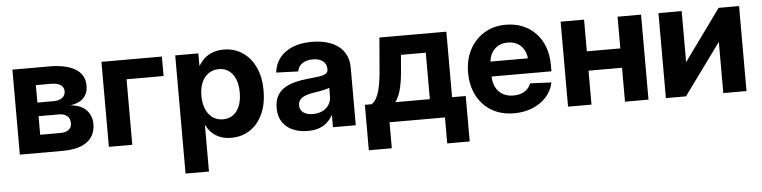

<svg xmlns="http://www.w3.org/2000/svg" viewBox="-45 -753 4665 1176"><g transform="rotate(-5 2287.5 -164.5)"><path d="M53.7 0V-522.5H281.7Q381.8 -522.5 439.7 -488.3Q497.6 -454.1 497.6 -383.8Q497.6 -339.8 470.7 -310.8Q443.8 -281.7 387.7 -273.9Q431.6 -270.5 460.9 -253.2Q490.2 -235.8 504.6 -208.5Q519 -181.2 519 -147Q519 -101.1 496.6 -68.1Q474.1 -35.2 429.4 -17.6Q384.8 0 317.9 0ZM188.5 -110.4H313Q345.7 -110.4 364 -124.5Q382.3 -138.7 382.3 -165Q382.3 -193.8 364 -209.2Q345.7 -224.6 313 -224.6H188.5ZM188.5 -308.1H286.6Q321.8 -308.1 341.3 -322.8Q360.8 -337.4 360.8 -363.3Q360.8 -388.2 340.1 -401.9Q319.3 -415.5 281.7 -415.5H188.5Z M972.7 -522.5V-402.8H745.1V0H601.1V-522.5Z M1054.7 204.1V-522.5H1196.8V-447.8H1199.7Q1214.4 -473.6 1236.3 -492.4Q1258.3 -511.2 1287.6 -521.7Q1316.9 -532.2 1353 -532.2Q1418 -532.2 1468 -498.8Q1518.1 -465.3 1546.6 -404.5Q1575.2 -343.8 1575.2 -261.2Q1575.2 -178.2 1547.1 -117.2Q1519 -56.2 1469 -22.9Q1418.9 10.3 1352.1 10.3Q1315.9 10.3 1286.9 -0.7Q1257.8 -11.7 1236.3 -31.7Q1214.8 -51.8 1201.2 -79.6H1198.7V204.1ZM1313 -106.9Q1349.1 -106.9 1374.8 -125.5Q1400.4 -144 1414.6 -178.7Q1428.7 -213.4 1428.7 -261.7Q1428.7 -309.6 1414.6 -344Q1400.4 -378.4 1374.8 -397Q1349.1 -415.5 1313 -415.5Q1276.4 -415.5 1249.3 -396.5Q1222.2 -377.4 1207.5 -343Q1192.9 -308.6 1192.9 -261.7Q1192.9 -214.8 1207.5 -179.9Q1222.2 -145 1249.5 -126Q1276.9 -106.9 1313 -106.9Z M1823.7 9.3Q1772.5 9.3 1732.2 -8.1Q1691.9 -25.4 1668.7 -60.3Q1645.5 -95.2 1645.5 -147Q1645.5 -191.4 1661.6 -220.7Q1677.7 -250 1706.1 -267.8Q1734.4 -285.6 1771 -295.2Q1807.6 -304.7 1847.7 -308.6Q1895 -313 1923.1 -317.4Q1951.2 -321.8 1963.6 -330.3Q1976.1 -338.9 1976.1 -355.5V-358.4Q1976.1 -378.9 1966.1 -393.6Q1956.1 -408.2 1937.3 -416.5Q1918.5 -424.8 1891.6 -424.8Q1864.7 -424.8 1844.2 -416.5Q1823.7 -408.2 1811.8 -393.3Q1799.8 -378.4 1796.9 -358.9L1661.6 -363.8Q1667.5 -416 1696.8 -453.6Q1726.1 -491.2 1776.4 -511.7Q1826.7 -532.2 1895 -532.2Q1945.8 -532.2 1987.3 -520.5Q2028.8 -508.8 2058.3 -486.1Q2087.9 -463.4 2103.5 -430.2Q2119.1 -397 2119.1 -353.5V0H1979V-73.2H1976.6Q1962.9 -48.3 1942.4 -29.8Q1921.9 -11.2 1892.8 -1Q1863.8 9.3 1823.7 9.3ZM1863.8 -91.3Q1898.4 -91.3 1924.1 -104.2Q1949.7 -117.2 1963.4 -139.6Q1977.1 -162.1 1977.1 -189.9V-243.2Q1971.2 -239.7 1960.2 -236.6Q1949.2 -233.4 1935.1 -230.5Q1920.9 -227.5 1904.8 -224.9Q1888.7 -222.2 1872.6 -219.7Q1847.7 -215.8 1827.4 -207.8Q1807.1 -199.7 1795.4 -185.8Q1783.7 -171.9 1783.7 -150.9Q1783.7 -132.3 1793.7 -118.9Q1803.7 -105.5 1821.8 -98.4Q1839.8 -91.3 1863.8 -91.3Z M2185.5 159.7V-119.6H2227.5Q2244.6 -131.3 2256.3 -152.3Q2268.1 -173.3 2275.4 -201.9Q2282.7 -230.5 2287.4 -265.4Q2292 -300.3 2294.9 -340.3L2310.1 -522.5H2721.7V-119.6H2805.7V159.7H2667.5V0H2326.7V159.7ZM2373 -119.6H2585V-405.3H2432.6L2426.8 -340.3Q2421.9 -262.7 2409.9 -208.3Q2397.9 -153.8 2373 -119.6Z M3093.3 11.7Q3013.7 11.7 2955.1 -22.9Q2896.5 -57.6 2864.5 -118.9Q2832.5 -180.2 2832.5 -260.3Q2832.5 -340.3 2865 -401.9Q2897.5 -463.4 2954.8 -498.3Q3012.2 -533.2 3087.9 -533.2Q3144 -533.2 3190.4 -514.2Q3236.8 -495.1 3270.8 -459.7Q3304.7 -424.3 3323.2 -374.8Q3341.8 -325.2 3341.8 -263.7V-224.6H2885.7V-316.4H3272L3206.5 -293.9Q3206.5 -334 3192.6 -362.8Q3178.7 -391.6 3152.8 -407.5Q3127 -423.3 3090.3 -423.3Q3054.2 -423.3 3028.1 -407.5Q3002 -391.6 2987.8 -363Q2973.6 -334.5 2973.6 -295.4V-231.9Q2973.6 -190.4 2988.3 -160.2Q3002.9 -129.9 3030.8 -113.5Q3058.6 -97.2 3097.2 -97.2Q3124.5 -97.2 3146.2 -105Q3168 -112.8 3182.9 -127.7Q3197.8 -142.6 3204.6 -162.6L3335.9 -156.7Q3325.7 -106.9 3292 -69.1Q3258.3 -31.2 3207 -9.8Q3155.8 11.7 3093.3 11.7Z M3814 -327.6V-208.5H3528.3V-327.6ZM3568.4 -522.5V0H3424.3V-522.5ZM3918.9 -522.5V0H3774.4V-522.5Z M4521.5 0H4378.9V-313H4377.4L4149.4 0H4025.9V-522.5H4168.5V-210.4H4169.9L4395.5 -522.5H4521.5Z"/></g></svg>

Font: Inter 28pt
Style: Bold
Weight: 700
Designer: Rasmus Andersson
Foundry: rsms
Version: Version 4.001;git-66647c0bb